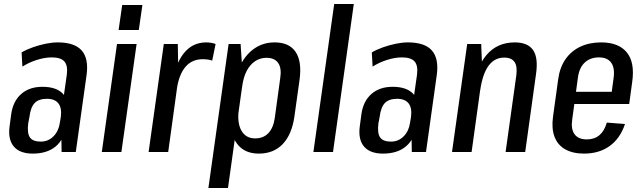

<svg xmlns="http://www.w3.org/2000/svg" viewBox="-20 -760 3222 960"><path d="M285 -183 314 -386Q320 -432 302 -452.5Q284 -473 239 -473Q204 -473 164.5 -460.5Q125 -448 92 -427L88 -498Q114 -513 145.5 -524Q177 -535 209 -541.5Q241 -548 269 -548Q353 -548 388.5 -507.5Q424 -467 413 -386L359 0H288ZM144 8Q79 8 49 -27.5Q19 -63 28 -129L36 -189Q45 -254 86 -290Q127 -326 192 -326Q262 -326 295 -291Q328 -256 319 -191L310 -130Q301 -63 258 -27.5Q215 8 144 8ZM184 -52Q221 -52 247 -78Q273 -104 279 -145L284 -175Q290 -220 272 -243Q254 -266 215 -266Q174 -266 153.5 -245Q133 -224 127 -174L121 -143Q115 -94 129.5 -73Q144 -52 184 -52Z M663 -540 587 0H489L565 -540ZM692 -735 674 -610H573L591 -735Z M799 -540H869L872 -370L821 0H723ZM840 -333Q855 -438 898.5 -493Q942 -548 1011 -548Q1023 -548 1035.5 -546Q1048 -544 1058 -540L1041 -457Q1020 -464 994 -464Q940 -464 907.5 -426Q875 -388 864 -314Z M1274 8Q1221 8 1187 -19Q1153 -46 1139 -97Q1125 -148 1135 -218L1150 -325Q1160 -396 1188 -445.5Q1216 -495 1258 -521.5Q1300 -548 1353 -548Q1426 -548 1458 -500.5Q1490 -453 1478 -363L1452 -177Q1439 -87 1393.5 -39.5Q1348 8 1274 8ZM1123 -540H1183L1195 -359L1120 180H1022ZM1256 -68Q1297 -68 1322 -94.5Q1347 -121 1354 -171L1381 -368Q1389 -419 1371 -445Q1353 -471 1312 -471Q1281 -471 1255.5 -454Q1230 -437 1213.5 -405.5Q1197 -374 1191 -328L1174 -213Q1165 -146 1187 -107Q1209 -68 1256 -68Z M1749 -740 1645 0H1547L1651 -740Z M2036 -183 2065 -386Q2071 -432 2053 -452.5Q2035 -473 1990 -473Q1955 -473 1915.5 -460.5Q1876 -448 1843 -427L1839 -498Q1865 -513 1896.5 -524Q1928 -535 1960 -541.5Q1992 -548 2020 -548Q2104 -548 2139.5 -507.5Q2175 -467 2164 -386L2110 0H2039ZM1895 8Q1830 8 1800 -27.5Q1770 -63 1779 -129L1787 -189Q1796 -254 1837 -290Q1878 -326 1943 -326Q2013 -326 2046 -291Q2079 -256 2070 -191L2061 -130Q2052 -63 2009 -27.5Q1966 8 1895 8ZM1935 -52Q1972 -52 1998 -78Q2024 -104 2030 -145L2035 -175Q2041 -220 2023 -243Q2005 -266 1966 -266Q1925 -266 1904.5 -245Q1884 -224 1878 -174L1872 -143Q1866 -94 1880.5 -73Q1895 -52 1935 -52Z M2561 -379Q2568 -427 2553 -449.5Q2538 -472 2501 -472Q2453 -472 2423 -431.5Q2393 -391 2381 -309L2334 -241L2342 -296Q2359 -422 2412.5 -485Q2466 -548 2554 -548Q2619 -548 2645.5 -509.5Q2672 -471 2660 -389L2606 0H2508ZM2316 -540H2386L2392 -390L2338 0H2240Z M2900 8Q2844 8 2806 -13.5Q2768 -35 2752.5 -76.5Q2737 -118 2745 -176L2771 -364Q2779 -423 2807.5 -464Q2836 -505 2881.5 -526.5Q2927 -548 2986 -548Q3073 -548 3114 -498Q3155 -448 3141 -350L3126 -240H2834L2842 -301H3056L3034 -267L3048 -370Q3055 -420 3036 -446.5Q3017 -473 2975 -473Q2932 -473 2904.5 -448Q2877 -423 2870 -375L2841 -162Q2834 -114 2853 -88.5Q2872 -63 2914 -63Q2952 -63 2977 -84Q3002 -105 3014 -147L3105 -140Q3081 -68 3028.5 -30Q2976 8 2900 8Z"/></svg>

Font: Pathway Extreme Condensed Medium
Style: Italic
Weight: 500
Width: 3
Italic angle: -8°
Version: Version 1.001;gftools[0.9.26]